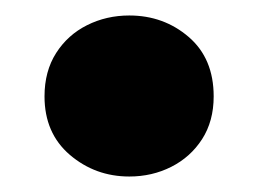

<svg xmlns="http://www.w3.org/2000/svg" viewBox="-20 -213 334 248"><path d="M147 15Q103 15 70.2 -13Q37.5 -41 37.5 -88.5Q37.5 -121 52.5 -144.5Q67.5 -168 92.5 -180.5Q117.5 -193 147 -193Q191.5 -193 223.8 -165.2Q256 -137.5 256 -88.5Q256 -56.5 241 -33.2Q226 -10 201.2 2.5Q176.5 15 147 15Z"/></svg>

Font: Geologica Thin Roman ExtraBold
Style: Regular
Weight: 800
Version: Version 1.010;gftools[0.9.28]